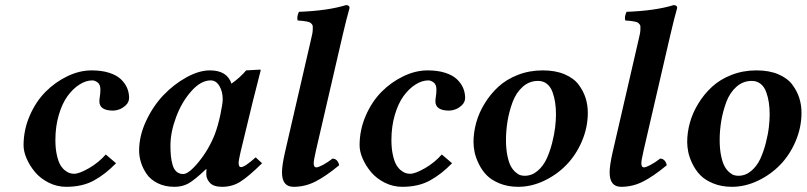

<svg xmlns="http://www.w3.org/2000/svg" viewBox="-20 -718 3143 748"><path d="M237.8 9.8Q202.1 9.8 169.9 -6.3Q137.7 -22.5 116.9 -47.1Q96.2 -71.8 84 -99.6Q71.8 -127.4 71.8 -151.9Q71.8 -211.9 95.7 -267.1Q119.6 -322.3 157.5 -360.4Q195.3 -398.4 242.7 -421.1Q290 -443.8 336.9 -443.8Q376.5 -443.8 405.8 -434.3Q435.1 -424.8 451.4 -408.9Q467.8 -393.1 475.3 -375Q482.9 -356.9 482.9 -336.9Q482.9 -319.8 470 -307.9Q457 -295.9 443.8 -291.5Q430.7 -287.1 420.9 -287.1Q367.2 -287.1 367.2 -323.2Q367.2 -331.5 369.1 -342.8Q371.1 -354 371.1 -370.1Q371.1 -388.7 360.4 -396.7Q349.6 -404.8 339.8 -404.8Q314.9 -404.8 289.6 -388.7Q264.2 -372.6 243.2 -343.8Q222.2 -314.9 209 -270Q195.8 -225.1 195.8 -172.9Q195.8 -140.1 201.2 -115.5Q206.5 -90.8 214.1 -77.1Q221.7 -63.5 232.2 -54.9Q242.7 -46.4 251.5 -43.7Q260.3 -41 269 -41Q288.6 -41 326.4 -62.7Q364.3 -84.5 392.1 -116.2L432.1 -82Q389.2 -38.1 344.7 -14.2Q300.3 9.8 237.8 9.8Z M816.9 -194.8Q830.1 -230.5 838.9 -272.9Q847.7 -315.4 847.7 -331.1Q847.7 -361.3 834.7 -383.1Q821.8 -404.8 800.8 -404.8Q762.7 -404.8 725.3 -362.8Q688 -320.8 666 -261.7Q644 -202.6 644 -150.9Q644 -127.4 645.8 -110.1Q647.5 -92.8 652.3 -75.7Q657.2 -58.6 667.7 -49.3Q678.2 -40 693.8 -40Q715.3 -40 754.2 -87.4Q793 -134.8 816.9 -194.8ZM783.7 -39.1Q783.7 -52.2 784.7 -58.1L782.7 -59.1Q737.3 -16.1 713.9 -3.2Q690.4 9.8 659.7 9.8Q622.6 9.8 594.5 -4.2Q566.4 -18.1 551.3 -40.3Q536.1 -62.5 529.1 -85.7Q522 -108.9 522 -131.8Q522 -188.5 549.1 -246.6Q576.2 -304.7 616.7 -347.2Q657.2 -389.6 706.3 -416.7Q755.4 -443.8 797.9 -443.8Q864.7 -443.8 881.8 -392.1Q915 -415.5 939 -443.8L993.7 -446.8Q995.6 -446.8 995.6 -443.8L964.4 -320.8L917 -125Q909.7 -93.3 909.7 -83Q909.7 -66.9 918.9 -66.9Q933.6 -66.9 976.1 -105L1001 -82Q946.3 -28.3 915 -9.3Q883.8 9.8 845.7 9.8Q812 9.8 797.9 -5.6Q783.7 -21 783.7 -39.1Z M1191.4 -563Q1194.8 -577.1 1196.5 -585.9Q1198.2 -594.7 1198.5 -603Q1198.7 -611.3 1198.5 -615.7Q1198.2 -620.1 1194.6 -624.3Q1190.9 -628.4 1187.5 -630.4Q1184.1 -632.3 1175.8 -634Q1167.5 -635.7 1160.4 -636.5Q1153.3 -637.2 1139.6 -638.2Q1135.3 -651.9 1144.5 -671.9Q1257.8 -676.3 1328.1 -698.2Q1335 -698.2 1338.9 -694.8Q1342.8 -691.4 1341.3 -685.1Q1330.6 -647.9 1315.4 -583L1211.4 -133.8Q1202.1 -92.8 1202.1 -82.5Q1202.1 -65.9 1212.4 -65.9Q1220.2 -65.9 1238.8 -75.9Q1257.3 -85.9 1275.4 -100.1Q1285.6 -100.1 1292.5 -92.8Q1299.3 -85.4 1301.3 -74.2Q1248 -30.3 1208 -10.3Q1168 9.8 1123.5 9.8Q1078.6 9.8 1078.6 -46.4Q1078.6 -73.7 1090.3 -125Z M1546.9 9.8Q1511.2 9.8 1479 -6.3Q1446.8 -22.5 1426 -47.1Q1405.3 -71.8 1393.1 -99.6Q1380.9 -127.4 1380.9 -151.9Q1380.9 -211.9 1404.8 -267.1Q1428.7 -322.3 1466.6 -360.4Q1504.4 -398.4 1551.8 -421.1Q1599.1 -443.8 1646 -443.8Q1685.5 -443.8 1714.8 -434.3Q1744.1 -424.8 1760.5 -408.9Q1776.9 -393.1 1784.4 -375Q1792 -356.9 1792 -336.9Q1792 -319.8 1779.1 -307.9Q1766.1 -295.9 1752.9 -291.5Q1739.7 -287.1 1730 -287.1Q1676.3 -287.1 1676.3 -323.2Q1676.3 -331.5 1678.2 -342.8Q1680.2 -354 1680.2 -370.1Q1680.2 -388.7 1669.4 -396.7Q1658.7 -404.8 1648.9 -404.8Q1624 -404.8 1598.6 -388.7Q1573.2 -372.6 1552.2 -343.8Q1531.2 -314.9 1518.1 -270Q1504.9 -225.1 1504.9 -172.9Q1504.9 -140.1 1510.3 -115.5Q1515.6 -90.8 1523.2 -77.1Q1530.8 -63.5 1541.3 -54.9Q1551.8 -46.4 1560.5 -43.7Q1569.3 -41 1578.1 -41Q1597.7 -41 1635.5 -62.7Q1673.3 -84.5 1701.2 -116.2L1741.2 -82Q1698.2 -38.1 1653.8 -14.2Q1609.4 9.8 1546.9 9.8Z M1951.2 -172.9Q1951.2 -137.7 1956.8 -111.1Q1962.4 -84.5 1970.2 -70.3Q1978 -56.2 1988.5 -47.1Q1999 -38.1 2007.3 -35.6Q2015.6 -33.2 2023.9 -33.2Q2051.8 -33.2 2074 -52Q2096.2 -70.8 2109.1 -98.6Q2122.1 -126.5 2130.9 -160.6Q2139.6 -194.8 2142.8 -222.4Q2146 -250 2146 -272Q2146 -296.9 2142.8 -318.4Q2139.6 -339.8 2132.3 -359.9Q2125 -379.9 2110.6 -391.4Q2096.2 -402.8 2076.2 -402.8Q2042 -402.8 2016.1 -379.6Q1990.2 -356.4 1976.8 -319.8Q1963.4 -283.2 1957.3 -246.1Q1951.2 -209 1951.2 -172.9ZM1824.7 -165Q1824.7 -201.7 1835.2 -240Q1845.7 -278.3 1868.2 -314.9Q1890.6 -351.6 1921.6 -380.1Q1952.6 -408.7 1997.6 -426.3Q2042.5 -443.8 2094.7 -443.8Q2144 -443.8 2179.9 -428.5Q2215.8 -413.1 2234.6 -387.7Q2253.4 -362.3 2261.7 -335.2Q2270 -308.1 2270 -278.8Q2270 -221.2 2246.8 -167.2Q2223.6 -113.3 2186 -75Q2148.4 -36.6 2099.1 -13.4Q2049.8 9.8 1999 9.8Q1958.5 9.8 1926.3 -3.4Q1894 -16.6 1875.5 -35.9Q1856.9 -55.2 1845 -80.1Q1833 -105 1828.9 -125.7Q1824.7 -146.5 1824.7 -165Z M2467.8 -563Q2471.2 -577.1 2472.9 -585.9Q2474.6 -594.7 2474.9 -603Q2475.1 -611.3 2474.9 -615.7Q2474.6 -620.1 2470.9 -624.3Q2467.3 -628.4 2463.9 -630.4Q2460.4 -632.3 2452.1 -634Q2443.8 -635.7 2436.8 -636.5Q2429.7 -637.2 2416 -638.2Q2411.6 -651.9 2420.9 -671.9Q2534.2 -676.3 2604.5 -698.2Q2611.3 -698.2 2615.2 -694.8Q2619.1 -691.4 2617.7 -685.1Q2606.9 -647.9 2591.8 -583L2487.8 -133.8Q2478.5 -92.8 2478.5 -82.5Q2478.5 -65.9 2488.8 -65.9Q2496.6 -65.9 2515.1 -75.9Q2533.7 -85.9 2551.8 -100.1Q2562 -100.1 2568.8 -92.8Q2575.7 -85.4 2577.6 -74.2Q2524.4 -30.3 2484.4 -10.3Q2444.3 9.8 2399.9 9.8Q2355 9.8 2355 -46.4Q2355 -73.7 2366.7 -125Z M2783.7 -172.9Q2783.7 -137.7 2789.3 -111.1Q2794.9 -84.5 2802.7 -70.3Q2810.5 -56.2 2821 -47.1Q2831.5 -38.1 2839.8 -35.6Q2848.1 -33.2 2856.4 -33.2Q2884.3 -33.2 2906.5 -52Q2928.7 -70.8 2941.7 -98.6Q2954.6 -126.5 2963.4 -160.6Q2972.2 -194.8 2975.3 -222.4Q2978.5 -250 2978.5 -272Q2978.5 -296.9 2975.3 -318.4Q2972.2 -339.8 2964.8 -359.9Q2957.5 -379.9 2943.1 -391.4Q2928.7 -402.8 2908.7 -402.8Q2874.5 -402.8 2848.6 -379.6Q2822.8 -356.4 2809.3 -319.8Q2795.9 -283.2 2789.8 -246.1Q2783.7 -209 2783.7 -172.9ZM2657.2 -165Q2657.2 -201.7 2667.7 -240Q2678.2 -278.3 2700.7 -314.9Q2723.1 -351.6 2754.2 -380.1Q2785.2 -408.7 2830.1 -426.3Q2875 -443.8 2927.2 -443.8Q2976.6 -443.8 3012.5 -428.5Q3048.3 -413.1 3067.1 -387.7Q3085.9 -362.3 3094.2 -335.2Q3102.5 -308.1 3102.5 -278.8Q3102.5 -221.2 3079.3 -167.2Q3056.2 -113.3 3018.6 -75Q2981 -36.6 2931.6 -13.4Q2882.3 9.8 2831.5 9.8Q2791 9.8 2758.8 -3.4Q2726.6 -16.6 2708 -35.9Q2689.5 -55.2 2677.5 -80.1Q2665.5 -105 2661.4 -125.7Q2657.2 -146.5 2657.2 -165Z"/></svg>

Font: Linux Libertine G
Style: Semibold Italic
Weight: 600
Italic angle: -11.5°
Designer: Philipp H. Poll
Foundry: Philipp H. Poll
Version: Version 5.1.1